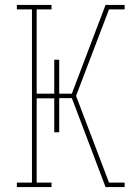

<svg xmlns="http://www.w3.org/2000/svg" viewBox="-20 -755 540 775"><path d="M48 0V-18H109V-717H48V-735H188V-717H128V-377H199V-514H219V-377H270L406 -735H483V-717H420L287 -368L420 -18H483V0H406L350 -148L270 -359H219V-221H199V-358H128V-18H188V0Z"/></svg>

Font: Iosevka Slab Thin
Style: Regular
Weight: 100
Monospace: yes
Designer: Belleve Invis
Foundry: Belleve Invis
Version: Version 11.1.0; ttfautohint (v1.8.3)